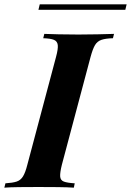

<svg xmlns="http://www.w3.org/2000/svg" viewBox="-61 -864 603 884"><path d="M224 -106Q215 -70 216 -52Q217 -34 233 -28Q249 -22 283 -20L279 0Q250 -2 205.5 -2.5Q161 -3 116 -3Q68 -3 26.5 -2.5Q-15 -2 -41 0L-36 -20Q-3 -22 15.5 -28Q34 -34 45 -52Q56 -70 65 -106L197 -602Q207 -639 205 -656.5Q203 -674 187.5 -680.5Q172 -687 138 -688L143 -708Q167 -707 209 -706Q251 -705 300 -705Q345 -705 388.5 -706Q432 -707 464 -708L459 -688Q425 -687 406 -680.5Q387 -674 376.5 -656.5Q366 -639 356 -602ZM522 -844 516 -819H116L122 -844Z"/></svg>

Font: Playfair Display
Style: Bold Italic
Weight: 700
Italic angle: -14°
Designer: Claus Eggers Sørensen
Foundry: Claus Eggers Sørensen
Version: Version 1.203